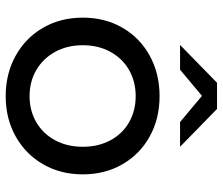

<svg xmlns="http://www.w3.org/2000/svg" viewBox="-74 -703 783 675"><g transform="rotate(90 317.5 -365.5)"><path d="M42 -265Q42 -343 77.5 -404.5Q113 -466 176 -500.5Q239 -535 318 -535Q397 -535 459.5 -500.5Q522 -466 557.5 -404.5Q593 -343 593 -265Q593 -187 557.5 -125.5Q522 -64 459.5 -29Q397 6 318 6Q239 6 176 -29Q113 -64 77.5 -125.5Q42 -187 42 -265ZM496 -265Q496 -320 473 -362.5Q450 -405 409.5 -428Q369 -451 318 -451Q267 -451 226.5 -428Q186 -405 162.5 -362.5Q139 -320 139 -265Q139 -210 162.5 -167.5Q186 -125 226.5 -101.5Q267 -78 318 -78Q369 -78 409.5 -101.5Q450 -125 473 -167.5Q496 -210 496 -265ZM409 -607 317 -684 225 -607H138L271 -737H363L496 -607Z"/></g></svg>

Font: APTA Sans Medium
Style: Bold
Weight: 500
Version: Version 7.200